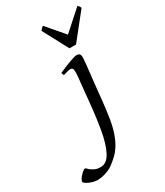

<svg xmlns="http://www.w3.org/2000/svg" viewBox="-419 -797 972 1133"><g transform="rotate(-30 67.5 -231.0)"><path d="M183.1 -424.8Q183.1 -419.4 181.9 -406Q180.7 -392.6 178.7 -374.5Q176.8 -356.4 174.6 -335.7Q172.4 -314.9 170.2 -295.2Q168 -275.4 166 -258.5Q164.1 -241.7 163.1 -231Q161.1 -213.9 159.2 -192.1Q157.2 -170.4 154.3 -145Q151.4 -119.6 147.9 -91.1Q144.5 -62.5 139.6 -32.2Q129.9 24.9 115.5 63.7Q101.1 102.5 84 129.2Q66.9 155.8 47.6 173.6Q28.3 191.4 8.3 207Q-4.9 217.3 -20.5 224.4Q-36.1 231.4 -51.3 235.8Q-66.4 240.2 -79.6 242.2Q-92.8 244.1 -101.6 244.1Q-115.2 244.1 -130.4 240.2Q-145.5 236.3 -158.2 230.5Q-170.9 224.6 -179.2 218.3Q-187.5 211.9 -187.5 207Q-187.5 200.7 -181.2 190.4Q-174.8 180.2 -166 170.7Q-157.2 161.1 -148.2 154.1Q-139.2 147 -134.3 147Q-130.4 147 -124.5 153.3Q-118.7 159.7 -108.9 167Q-99.1 174.3 -84.5 180.7Q-69.8 187 -48.3 187Q-6.8 187 20 136.7Q46.9 86.4 62.5 -5.4Q68.4 -41.5 72.8 -74.2Q77.1 -106.9 80.3 -134.8Q83.5 -162.6 85.4 -184.3Q87.4 -206.1 88.9 -220.2Q89.4 -228 90.8 -241Q92.3 -253.9 93.8 -268.8Q95.2 -283.7 96.9 -299.6Q98.6 -315.4 100.1 -329.6Q101.6 -343.8 102.3 -354.7Q103 -365.7 103 -371.1Q103 -382.3 101.6 -388.9Q100.1 -395.5 97.4 -398.7Q94.7 -401.9 91.1 -402.8Q87.4 -403.8 83 -403.8Q78.6 -403.8 70.6 -402.1Q62.5 -400.4 54.2 -397.9Q44.9 -395.5 34.2 -392.1L26.9 -410.2Q47.4 -419.4 67.9 -428Q88.4 -436.5 106 -442.9Q123.5 -449.2 136.7 -453.1Q149.9 -457 155.8 -457Q169.4 -457 176.3 -451.2Q183.1 -445.3 183.1 -424.8ZM186.5 -512.7H141.6L50.3 -684.1Q57.1 -693.4 61 -696.8Q64.9 -700.2 72.3 -706.1L174.3 -586.9L307.6 -706.1Q313.5 -700.7 316.2 -697Q318.8 -693.4 323.2 -684.1Z"/></g></svg>

Font: Gentium Plus Viet
Style: Italic
Weight: 400
Italic angle: -8°
Designer: J. Victor Gaultney, Annie Olsen, Iska Routamaa, Becca Hirsbrunner
Foundry: SIL International
Version: Version 5.000